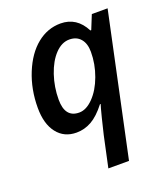

<svg xmlns="http://www.w3.org/2000/svg" viewBox="-143 -652 871 994"><g transform="rotate(-20 292.5 -155.0)"><path d="M305.2 -549.8Q394.5 -549.8 439 -462.9H443.8L475.1 -540H562L396 240.2H282.2L318.8 69.8Q324.7 42.5 340.1 -18.1Q355.5 -78.6 358.9 -86.9H355Q314 -34.2 274.9 -12.2Q235.8 9.8 191.9 9.8Q124 9.8 85 -40.3Q45.9 -90.3 45.9 -179.2Q45.9 -280.8 81.5 -368.2Q117.2 -455.6 175.5 -502.7Q233.9 -549.8 305.2 -549.8ZM240.2 -83Q279.3 -83 317.9 -122.6Q356.4 -162.1 380.1 -226.6Q403.8 -291 403.8 -357.9Q403.8 -403.8 381.6 -429.9Q359.4 -456.1 319.8 -456.1Q277.8 -456.1 241.7 -418.2Q205.6 -380.4 183.8 -315.9Q162.1 -251.5 162.1 -182.1Q162.1 -83 240.2 -83Z"/></g></svg>

Font: TypoPRO Open Sans
Style: Italic
Weight: 600
Italic angle: -12°
Foundry: Ascender Corporation
Version: Version 1.10